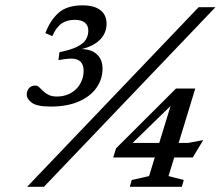

<svg xmlns="http://www.w3.org/2000/svg" viewBox="-20 -716 848 736"><path d="M84 0 741.5 -688.5H806L148.5 0ZM204 -485.5 208 -516Q252.5 -525 276.5 -537.2Q300.5 -549.5 309.5 -565Q318.5 -580.5 318.5 -598.5Q318.5 -619 305 -629.5Q291.5 -640 266.5 -640Q236.5 -640 216 -625.8Q195.5 -611.5 180.5 -577.5L154 -589Q172 -637.5 204.2 -666.5Q236.5 -695.5 296.5 -695.5Q341 -695.5 364.8 -677.2Q388.5 -659 388.5 -624.5Q388.5 -601.5 377.2 -581.8Q366 -562 342.5 -547.5Q319 -533 282.5 -525.5L285.5 -528Q329 -528.5 351 -508.2Q373 -488 373 -453Q373 -412 349.5 -379Q326 -346 281.8 -326.8Q237.5 -307.5 174.5 -307.5Q121.5 -307.5 102 -322.2Q82.5 -337 82.5 -353.5Q82.5 -367.5 91 -377.8Q99.5 -388 116.5 -388Q123.5 -388 130 -381.8Q136.5 -375.5 145.2 -367Q154 -358.5 166.5 -352.2Q179 -346 198 -346Q220.5 -346 239.2 -353.5Q258 -361 271.8 -374.5Q285.5 -388 293 -406.2Q300.5 -424.5 300.5 -445Q300.5 -472 283.2 -483.8Q266 -495.5 225 -489ZM644.5 -344.5 668 -343 464.5 -145 460.5 -168H700.5L759 -179L719 -112.5H414L425 -147.5L654.5 -376.5H728.5L626 -41L684.5 -26L677 0H477.5L485 -26L551.5 -41Z"/></svg>

Font: Newsreader 12pt
Style: Italic
Weight: 400
Italic angle: -17°
Version: Version 1.003